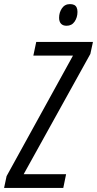

<svg xmlns="http://www.w3.org/2000/svg" viewBox="-61 -919 475 939"><path d="M-41 0 -28.8 -57.6 295.9 -647H102.1L116.2 -713.9H393.6L380.9 -655.3L54.7 -66.9H262.2L248.5 0ZM264.6 -793Q246.6 -793 237.3 -803.2Q228 -813.5 228 -832Q228 -857.9 241.9 -878.4Q255.9 -898.9 281.2 -898.9Q293.5 -898.9 301.5 -895Q309.6 -891.1 313.7 -882.6Q317.9 -874 317.9 -860.8Q317.9 -834 304 -813.5Q290 -793 264.6 -793Z"/></svg>

Font: Open Sans Condensed
Style: Italic
Weight: 400
Width: 3
Italic angle: -12°
Designer: Monotype Design Team
Foundry: Monotype Imaging Inc.
Version: Version 3.000